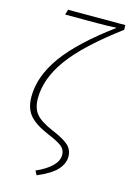

<svg xmlns="http://www.w3.org/2000/svg" viewBox="-138 -800 722 1067"><g transform="rotate(15 223.0 -267.0)"><path d="M172 176Q293 122 293 54Q293 25 271 6.5Q249 -12 184 -39Q111 -70 77.5 -109Q44 -148 44 -216Q44 -333 129.5 -451Q215 -569 403 -707Q361 -704 290 -704H107L116 -734H445L446 -707Q250 -561 165.5 -445.5Q81 -330 81 -216Q81 -159 108 -126.5Q135 -94 205 -64Q273 -36 301 -10.5Q329 15 329 55Q329 94 297 130Q265 166 185 200Z"/></g></svg>

Font: FiraGO UltraLight
Style: Italic
Weight: 200
Italic angle: -8°
Designer: bBox Type GmbH
Foundry: bBox Type GmbH
Version: Version 1.001